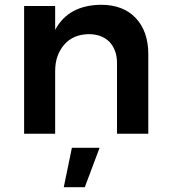

<svg xmlns="http://www.w3.org/2000/svg" viewBox="-20 -560 706 804"><path d="M548 -485C513 -522 464 -540 403 -540C312 -539 248 -504 211 -435V-535H81V0H211V-263C211 -308 224 -344 249 -373C274 -402 308 -416 351 -417C388 -417 417 -406 438 -385C459 -363 470 -333 470 -296V0H601V-334C601 -397 583 -448 548 -485ZM281 59 247 224H335L397 59Z"/></svg>

Font: Argentum Sans Medium
Style: Regular
Weight: 500
Designer: Julieta Ulanovsky
Foundry: Julieta Ulanovsky
Version: Version 5.001;January 29, 2019;FontCreator 11.5.0.2425 64-bi